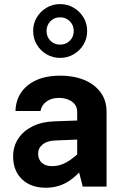

<svg xmlns="http://www.w3.org/2000/svg" viewBox="-20 -904 608 930"><path d="M271.1 -820.1Q299.2 -820.1 318.2 -801.1Q337.2 -782 337.2 -753.9Q337.2 -725.7 318.2 -706.7Q299.2 -687.8 271.1 -687.8Q242.9 -687.8 224.2 -706.7Q205.5 -725.7 205.5 -753.9Q205.5 -782 224.2 -801.1Q242.9 -820.1 271.1 -820.1ZM270.9 -884.2Q234.8 -884.2 205.2 -866.5Q175.7 -848.9 158.1 -819.5Q140.6 -790.1 140.6 -753.9Q140.6 -717.7 158.1 -688.2Q175.6 -658.7 205.2 -641.1Q234.9 -623.6 271.1 -623.6Q307.3 -623.6 337 -641.1Q366.8 -658.6 384.5 -688.1Q402.2 -717.7 402.2 -753.9Q402.2 -790.1 384.5 -819.5Q366.8 -848.9 337 -866.5Q307.3 -884.2 270.9 -884.2ZM496.2 -361.9Q496.2 -417.6 467.2 -456.8Q438.3 -495.9 387.8 -516.7Q337.3 -537.6 272.3 -537.6Q172.7 -537.6 114.9 -490.9Q57.2 -444.3 54.9 -366.5H176.2Q180.8 -394.4 205 -412.1Q229.1 -429.8 264.8 -429.8Q288.7 -429.8 309 -422.2Q329.4 -414.7 341.6 -399.5Q353.9 -384.4 353.9 -361.9V-104.9L380.8 0H496.2ZM415.2 -130 372.1 -172.7Q345.5 -147 322.2 -130.6Q298.9 -114.2 276.9 -106.7Q254.8 -99.2 231.2 -99.2Q200.2 -99.2 182.4 -115.7Q164.7 -132.3 164.7 -159.7Q164.7 -186.6 186.2 -204.2Q207.7 -221.8 246.3 -223.5L411.7 -230.3V-322.4L242.5 -316.2Q181.9 -314.1 137.2 -291.8Q92.5 -269.5 68 -232Q43.6 -194.5 43.6 -146Q43.6 -77.2 86.4 -35.9Q129.2 5.4 202.2 5.4Q262.6 5.4 311.9 -25.7Q361.2 -56.9 415.2 -130Z"/></svg>

Font: Estedad VF
Style: Regular
Weight: 100
Designer: Amin Abedi
Version: Version 7.3